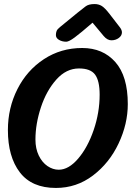

<svg xmlns="http://www.w3.org/2000/svg" viewBox="-20 -907 688 948"><path d="M521 -838 572 -772Q582 -759 582 -747Q582 -731 566.5 -719.5Q551 -708 530 -708Q510 -708 492 -729L437 -795Q377 -743 348.5 -722Q320 -701 307 -701Q287 -701 271.5 -710Q256 -719 256 -734Q256 -745 259.5 -754Q263 -763 277 -774L299 -792Q374 -854 402 -875Q417 -887 447 -887Q467 -887 482.5 -877.5Q498 -868 521 -838ZM19 -265Q19 -374 66 -467Q113 -560 197 -615Q281 -670 386 -670Q488 -670 549.5 -600.5Q611 -531 611 -393Q611 -295 565.5 -198.5Q520 -102 439 -40.5Q358 21 256 21Q137 21 78 -56Q19 -133 19 -265ZM472 -440Q472 -508 449.5 -538.5Q427 -569 370 -569Q307 -569 258 -514Q209 -459 182 -377Q155 -295 155 -218Q155 -173 171.5 -139Q188 -105 214.5 -87Q241 -69 270 -69Q319 -69 366 -124Q413 -179 442.5 -265Q472 -351 472 -440Z"/></svg>

Font: Sriracha
Style: Regular
Weight: 400
Designer: Suppakit Chalermlarp
Version: Version 1.002g